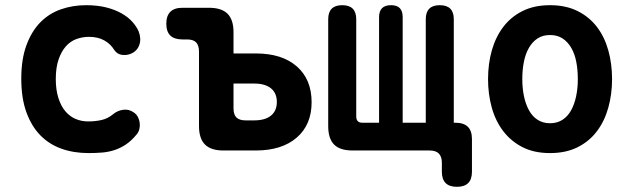

<svg xmlns="http://www.w3.org/2000/svg" viewBox="-20 -580 2440 740"><path d="M62 -277Q62 -352 82 -406Q102 -460 135.5 -494Q169 -528 214.5 -544Q260 -560 312 -560Q355 -560 389 -551.5Q423 -543 448.5 -528.5Q474 -514 490 -496Q506 -478 514 -460Q525 -432 517.5 -408.5Q510 -385 487 -374Q470 -366 450.5 -368.5Q431 -371 420 -388Q406 -411 381.5 -424.5Q357 -438 323 -438Q298 -438 274.5 -429.5Q251 -421 233.5 -401Q216 -381 205.5 -350Q195 -319 195 -275Q195 -234 205 -202.5Q215 -171 232 -151Q249 -131 271.5 -121.5Q294 -112 320 -112Q347 -112 371.5 -117.5Q396 -123 416 -140Q433 -154 455.5 -157Q478 -160 498 -145Q507 -138 512 -128Q517 -118 518.5 -106Q520 -94 517 -82Q514 -70 505 -60Q486 -37 465 -23Q444 -9 421 -1.5Q398 6 373 8Q348 10 321 10Q264 10 216.5 -7Q169 -24 135 -59Q101 -94 81.5 -148Q62 -202 62 -277Z M880 -374H966Q1067 -374 1124 -324Q1181 -274 1181 -186Q1181 -99 1123.5 -49.5Q1066 0 966 0H841Q793 0 770 -23Q747 -46 747 -94V-381Q747 -405 736 -416.5Q725 -428 701 -428H683Q652 -428 636.5 -443Q621 -458 621 -489Q621 -519 636.5 -534.5Q652 -550 683 -550H786Q834 -550 857 -527Q880 -504 880 -456ZM880 -163Q880 -138 891.5 -127Q903 -116 927 -116H959Q1002 -116 1024.5 -134.5Q1047 -153 1047 -187Q1047 -221 1024.5 -239.5Q1002 -258 959 -258H880Z M1741 140Q1712 140 1697.5 125.5Q1683 111 1683 82V47Q1683 24 1671.5 12Q1660 0 1636 0H1339Q1290 0 1267.5 -23Q1245 -46 1245 -94V-506Q1245 -533 1258.5 -546.5Q1272 -560 1299 -560Q1326 -560 1339.5 -546.5Q1353 -533 1353 -506V-131Q1353 -119 1359 -113Q1365 -107 1376 -107H1441V-514Q1441 -537 1452.5 -548.5Q1464 -560 1487 -560Q1510 -560 1521 -548.5Q1532 -537 1532 -514V-107H1621V-506Q1621 -533 1634.5 -546.5Q1648 -560 1675 -560Q1702 -560 1715.5 -546.5Q1729 -533 1729 -506V-107H1735Q1767 -107 1783 -91.5Q1799 -76 1799 -44V82Q1799 111 1784.5 125.5Q1770 140 1741 140Z M2100 10Q2039 10 1994.5 -12.5Q1950 -35 1920 -74Q1890 -113 1875.5 -165Q1861 -217 1861 -275Q1861 -334 1875.5 -385.5Q1890 -437 1919.5 -476Q1949 -515 1994 -537.5Q2039 -560 2100 -560Q2161 -560 2206 -537.5Q2251 -515 2280.5 -476.5Q2310 -438 2324.5 -386Q2339 -334 2339 -275Q2339 -217 2324.5 -165Q2310 -113 2280.5 -74Q2251 -35 2206 -12.5Q2161 10 2100 10ZM2100 -105Q2127 -105 2147.5 -118Q2168 -131 2181 -154.5Q2194 -178 2200.5 -209Q2207 -240 2207 -275Q2207 -311 2201 -342Q2195 -373 2181.5 -396Q2168 -419 2148 -432Q2128 -445 2100 -445Q2072 -445 2052 -432Q2032 -419 2018.5 -395.5Q2005 -372 1999 -341Q1993 -310 1993 -275Q1993 -240 1999.5 -209Q2006 -178 2019 -154.5Q2032 -131 2052.5 -118Q2073 -105 2100 -105Z"/></svg>

Font: Maple Mono Normal NL
Style: Bold
Weight: 700
Monospace: yes
Designer: subframe7536
Version: Version 7.000